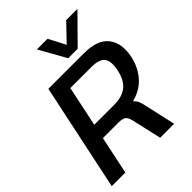

<svg xmlns="http://www.w3.org/2000/svg" viewBox="-239 -968 1088 1088"><g transform="rotate(-45 305.5 -424.0)"><path d="M345 -687 255 -848H340L393 -747L490 -848H580L421 -687ZM7 0 143 -644H429Q536 -644 579.5 -588.5Q623 -533 603 -438Q588 -370 545.5 -321.5Q503 -273 432 -255Q447 -242 453.5 -227Q460 -212 465 -187L507 0H395L354 -180Q348 -206 335 -217Q322 -228 285 -228H164L116 0ZM183 -316H341Q406 -316 443 -345Q480 -374 494 -438Q508 -501 487.5 -530Q467 -559 402 -559H234Z"/></g></svg>

Font: Kanit
Style: Italic
Weight: 400
Italic angle: -12°
Designer: Katatrad Team
Foundry: CadsonDemak
Version: Version 2.000; ttfautohint (v1.8.3)